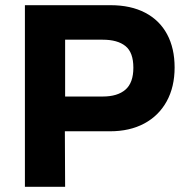

<svg xmlns="http://www.w3.org/2000/svg" viewBox="-20 -720 728 740"><path d="M76 0V-700H406Q484 -700 539.5 -671Q595 -642 624 -588Q653 -534 653 -460Q653 -385 622.5 -329.5Q592 -274 536 -244Q480 -214 404 -214H230L231 0ZM231 -348H376Q433 -348 463.5 -374.5Q494 -401 494 -459Q494 -518 463.5 -542.5Q433 -567 376 -567H231Z"/></svg>

Font: REM Medium SemiBold
Style: Regular
Weight: 600
Version: Version 1.005;gftools[0.9.28]